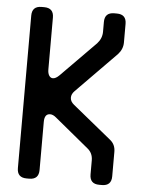

<svg xmlns="http://www.w3.org/2000/svg" viewBox="-52 -752 590 803"><g transform="rotate(5 243.0 -351.0)"><path d="M90 9H101Q141 9 141 -31V-233Q141 -267 165 -267Q177 -267 190 -256L332 -139Q355 -121 355 -90V-31Q355 9 395 9H406Q446 9 446 -31V-134Q446 -165 423 -183L261 -315Q245 -328 245 -344Q245 -359 258 -372L426 -543Q446 -565 446 -593V-671Q446 -711 406 -711H395Q355 -711 355 -671V-630Q355 -602 335 -580L190 -433Q175 -418 163 -418Q153 -418 147 -427.5Q141 -437 141 -453V-671Q141 -711 101 -711H90Q50 -711 50 -671V-31Q50 9 90 9Z"/></g></svg>

Font: WDXL Lubrifont SC
Style: Regular
Weight: 400
Designer: [WDXL Lubrifont] Copyright 2020-2022 (c) NightFurySL2001, Skr-ZERO; [ZCOOL QingKe HuangYou] Copyright 2018-2022 (c) The 
Version: Version 2.001;hotconv 1.1.1;makeotfexe 2.6.0